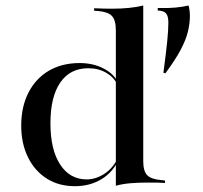

<svg xmlns="http://www.w3.org/2000/svg" viewBox="-20 -652 722 684"><path d="M569.4 -391.1 562.1 -392.7Q571.8 -465.3 575.8 -505.6Q579.8 -546 579.8 -571Q579.8 -594.4 571.8 -604Q563.7 -613.7 541.9 -614.5V-623.4Q579.8 -622.6 604.8 -625Q629.8 -627.4 651.6 -632.3Q653.2 -628.2 654.8 -617.7Q656.5 -607.3 656.5 -596Q656.5 -567.7 649.2 -538.3Q641.9 -508.9 623 -473.4Q604 -437.9 569.4 -391.1ZM246.8 11.3Q189.5 11.3 146.8 -15.7Q104 -42.7 79.8 -91.5Q55.6 -140.3 55.6 -204.8Q55.6 -271.8 81.5 -322.2Q107.3 -372.6 154 -400Q200.8 -427.4 263.7 -427.4Q312.1 -427.4 349.6 -407.7Q387.1 -387.9 399.2 -358.9L397.6 -350.8Q386.3 -376.6 358.5 -392.7Q330.6 -408.9 294.4 -408.9Q229.8 -408.9 194.8 -358.1Q159.7 -307.3 159.7 -212.9Q159.7 -118.5 194.4 -65.7Q229 -12.9 288.7 -12.9Q322.6 -12.9 354 -34.3Q385.5 -55.6 403.2 -96L404.8 -87.9Q383.9 -39.5 342.3 -14.1Q300.8 11.3 246.8 11.3ZM392.7 0V-207.3H490.3V-78.2Q490.3 -42.7 504 -28.2Q517.7 -13.7 554 -10.5L567.7 -8.9V0Q546 -1.6 533.1 -1.6Q520.2 -1.6 504 -1.6Q472.6 -1.6 444.4 0.8Q416.1 3.2 392.7 9.7ZM392.7 -207.3V-544.4Q392.7 -579.8 379 -594.8Q365.3 -609.7 329 -612.9L315.3 -613.7V-622.6Q337.1 -621.8 350 -621.4Q362.9 -621 379 -621Q411.3 -621 439.1 -623.8Q466.9 -626.6 490.3 -632.3V-622.6V-207.3Z"/></svg>

Font: Playfair 144pt SemiExpanded SemiBold
Style: Regular
Weight: 600
Width: 6
Designer: Claus Eggers Sørensen
Foundry: Claus Eggers Sørensen
Version: Version 2.203